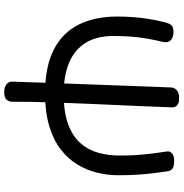

<svg xmlns="http://www.w3.org/2000/svg" viewBox="-0 -836 849 888"><g transform="rotate(90 424.0 -392.5)"><path d="M412 -177Q289 -177 210.5 -217Q132 -257 94.5 -332Q57 -407 57 -511Q57 -567 63.5 -622Q70 -677 84 -733Q88 -747 93 -755.5Q98 -764 106.5 -767.5Q115 -771 128 -771Q152 -771 166 -758.5Q180 -746 174 -720Q165 -683 159 -648.5Q153 -614 150 -576.5Q147 -539 147 -492Q147 -415 179 -364Q211 -313 270.5 -288Q330 -263 414 -263Q499 -263 554.5 -283.5Q610 -304 642 -340Q674 -376 687 -423Q700 -470 700 -522Q700 -571 697 -608Q694 -645 690 -677Q686 -709 681 -741Q679 -755 690.5 -764.5Q702 -774 721 -774Q742 -774 752.5 -770Q763 -766 767.5 -758.5Q772 -751 773 -742Q778 -708 782 -674.5Q786 -641 788.5 -602.5Q791 -564 791 -514Q791 -467 779.5 -419Q768 -371 742 -327.5Q716 -284 672.5 -250Q629 -216 564.5 -196.5Q500 -177 412 -177ZM407 12Q382 12 369.5 0.5Q357 -11 358 -24Q360 -91 363 -170Q366 -249 369 -332.5Q372 -416 375 -495.5Q378 -575 380.5 -643.5Q383 -712 385 -761Q386 -775 397.5 -786Q409 -797 434 -797Q460 -797 469 -786.5Q478 -776 477 -764Q475 -700 471 -611.5Q467 -523 462.5 -422Q458 -321 454.5 -218.5Q451 -116 451 -23Q451 -11 442 0.5Q433 12 407 12Z"/></g></svg>

Font: Playpen Sans
Style: Regular
Weight: 400
Designer: Laura Meseguer, Veronika Burian, José Scaglione, Kostas Bartsokas, Vera Evstafieva, Tom Grace, Yorlmar Campos
Foundry: TypeTogether
Version: Version 2.000